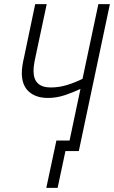

<svg xmlns="http://www.w3.org/2000/svg" viewBox="-20 -734 554 933"><path d="M205 179H260L298 0H363L514 -714H458L381 -351Q345 -333 306 -321Q267 -309 227 -309Q143 -309 143 -389Q143 -404 145.5 -421Q148 -438 153 -460L207 -714H151L97 -456Q86 -410 86 -379Q86 -320 120 -289Q154 -258 213 -258Q255 -258 296.5 -272Q338 -286 371 -302L318 -51H254Z"/></svg>

Font: Noto Sans Display SemiCondensed Light
Style: Italic
Weight: 300
Width: 4
Italic angle: -12°
Designer: Monotype Design Team
Foundry: Monotype Imaging Inc.
Version: Version 1.900